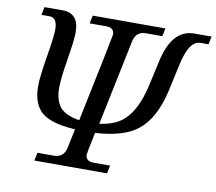

<svg xmlns="http://www.w3.org/2000/svg" viewBox="-80 -826 1037 920"><g transform="rotate(10 438.5 -366.0)"><path d="M497.1 0H143.6L151.9 -39.1H231Q279.8 -39.1 290 -87.9L309.6 -181.2Q177.2 -188.5 134.3 -239.7Q99.6 -280.3 99.6 -353.5Q99.6 -400.9 116.5 -500.5Q133.3 -600.1 133.3 -635.7Q133.3 -693.4 95.7 -693.4H55.7L64 -732.4H152.3Q231.9 -732.4 231.9 -639.2Q231.9 -600.6 216.1 -505.1Q200.2 -409.7 200.2 -364.7Q200.2 -310.1 222.2 -276.9Q247.6 -239.7 321.8 -227.5Q410.2 -652.8 410.2 -660.2Q410.2 -693.4 369.6 -693.4H290.5L298.8 -732.4H652.3L644 -693.4H564.9Q516.1 -693.4 505.9 -644.5L419.4 -227.5H420.9Q499.5 -239.3 538.6 -276.9Q594.2 -328.1 621.6 -445.3L649.9 -572.3Q684.6 -732.4 793.5 -732.4H877L868.7 -693.4H828.6Q774.4 -693.4 748.5 -572.3L718.8 -437Q686.5 -297.9 608.9 -239.7Q541.5 -188.5 408.7 -181.2H407.2Q385.7 -79.6 385.7 -72.3Q385.7 -39.1 426.3 -39.1H505.4Z"/></g></svg>

Font: Munson
Style: Italic
Weight: 400
Italic angle: -12°
Designer: Paul James MIller
Foundry: High-Logic / Made with FontCreator
Version: Version 2.10;May 5, 2019;FontCreator 11.5.0.2430 64-bit